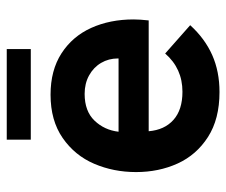

<svg xmlns="http://www.w3.org/2000/svg" viewBox="-72 -604 686 583"><g transform="rotate(-90 271.5 -313.0)"><path d="M40 -243.5Q40 -311.5 65.2 -370.5Q90.5 -429.5 143.5 -466.2Q196.5 -503 275 -503Q349 -503 400.5 -469.8Q452 -436.5 477.8 -379.5Q503.5 -322.5 503.5 -251Q503.5 -232 500.5 -205H164Q168 -157 198.5 -129.8Q229 -102.5 284 -102.5Q354.5 -102.5 400 -155L486 -79Q445.5 -34.5 395.5 -12.2Q345.5 10 283 10Q201 10 146.5 -25Q92 -60 66 -117.2Q40 -174.5 40 -243.5ZM385 -296.5V-298.5Q385 -326.5 371.5 -349.5Q358 -372.5 333.5 -386Q309 -399.5 277.5 -399.5Q225 -399.5 196.2 -369.5Q167.5 -339.5 162.5 -296.5ZM138.5 -636H413.5V-563H138.5Z"/></g></svg>

Font: HK Grotesk
Style: Bold
Weight: 700
Designer: Alfredo Marco Pradil
Foundry: Hanken Design Co.
Version: Version 3.001